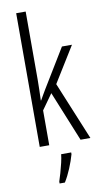

<svg xmlns="http://www.w3.org/2000/svg" viewBox="-106 -807 573 1075"><g transform="rotate(-10 181.0 -269.5)"><path d="M122 -372Q122 -341 121 -313Q120 -285 119 -255H121Q130 -271 137.5 -284Q145 -297 154 -312L288 -532H345L220 -330L356 0H300L184 -285L122 -198V0H68V-760H122ZM236 71Q226 107 209 148Q192 189 172 221H142V210Q148 192 156 164.5Q164 137 170.5 109Q177 81 179 61H236Z"/></g></svg>

Font: Noto Sans Ethiopic ExtraCondensed Light
Style: Regular
Weight: 300
Width: 2
Designer: Monotype Design Team
Foundry: Monotype Imaging Inc.
Version: Version 2.102; ttfautohint (v1.8.4.7-5d5b)